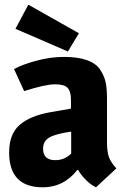

<svg xmlns="http://www.w3.org/2000/svg" viewBox="-20 -788 526 820"><path d="M317 -646 270 -568 46 -665 101 -768ZM437 -367V-179Q437 -142 444.5 -119Q452 -96 477 -69L390 12Q367 1 345.5 -21Q324 -43 314 -62H310Q252 12 163 12Q19 12 19 -137Q19 -216 64.5 -255Q110 -294 196 -309L283 -324V-364Q283 -397 269 -412.5Q255 -428 215 -428Q175 -428 83 -399L40 -493Q74 -512 134.5 -528.5Q195 -545 253.5 -545Q312 -545 351.5 -531Q391 -517 408.5 -489.5Q426 -462 431.5 -435Q437 -408 437 -367ZM164 -153Q164 -104 216 -104Q256 -104 284 -132V-226Q220 -217 192 -201.5Q164 -186 164 -153Z"/></svg>

Font: Magra
Style: Bold
Weight: 600
Designer: Viviana Monsalve
Foundry: Viviana Monsalve
Version: Version 1.001